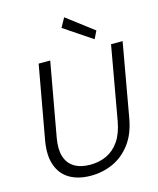

<svg xmlns="http://www.w3.org/2000/svg" viewBox="-134 -1017 926 1122"><g transform="rotate(-15 328.5 -455.5)"><path d="M276 12Q201 12 149 -18Q97 -48 75.5 -108Q54 -168 69 -255L149 -700H219L139 -255Q127 -187 141 -142Q155 -97 193 -74Q231 -51 289 -51Q343 -51 388 -72Q433 -93 464 -138Q495 -183 508 -255L587 -700H657L578 -255Q562 -163 517 -103.5Q472 -44 409.5 -16Q347 12 276 12ZM502 -753 332 -867 363 -923 525 -800Z"/></g></svg>

Font: DM Sans 12pt Light
Style: Italic
Weight: 300
Italic angle: -10°
Version: Version 4.004;gftools[0.9.30]